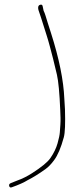

<svg xmlns="http://www.w3.org/2000/svg" viewBox="-20 -700 332 841"><path d="M155.6 -679C145.1 -675.9 144.4 -663.5 153.2 -642C155.2 -637.3 157.4 -630.8 159.8 -622.5C162.3 -614.2 170.4 -588.7 184 -546C188.9 -530.7 193.7 -514.3 198.3 -497C202.9 -479.7 207.5 -461.8 212.3 -443.5C217.1 -425.2 222.7 -401.7 229.3 -373C235.9 -344.3 240.8 -292.3 243.9 -217C244.5 -203.7 244.9 -192.5 245.1 -183.5C245.4 -174.5 245.1 -164.5 244.4 -153.5L242.1 -120.5C241.4 -109.5 238.1 -93.4 232.1 -72.2C226.2 -50.9 215.7 -29.4 200.7 -7.5C188.9 9.8 162.1 31.9 120.3 58.7C98.9 72.4 77.2 83.2 55.1 91L27.4 102C21 104.7 18.6 109 20.3 115C22.1 121 26.1 122.7 32.6 120C62.5 109.4 85.5 99 101.5 89C125 77.2 151.2 60.9 179.9 40.2C191.8 31.7 204 19 216.7 2C232.9 -19.6 247.2 -53.1 259.5 -98.6C264.9 -118.3 266.5 -159.1 264.6 -221C264.1 -235 263.2 -250.3 261.8 -267C258.5 -347.8 239 -443.8 203.5 -555C198.6 -570.3 193.9 -585 189.4 -599C185 -613 181.6 -624 179.2 -632C176.8 -640 174 -647 171 -653L167 -672C166 -678.7 162.2 -681 155.6 -679Z"/></svg>

Font: Proton
Style: RgCndIt
Weight: 500
Version: Version 1.017